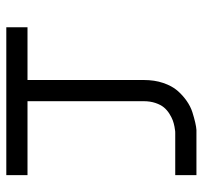

<svg xmlns="http://www.w3.org/2000/svg" viewBox="-37 -603 640 606"><g transform="rotate(-90 283.0 -300.0)"><path d="M33.2 -600.1H500V-533.2H333.5V-166.5Q333.5 -132.3 324.2 -105Q314.9 -77.6 300.3 -60.5Q285.6 -43.5 267.8 -31Q250 -18.6 232.2 -12.9Q214.4 -7.3 199.7 -3.9Q185.1 -0.5 175.8 0H166.5H33.2V-66.9H166.5Q168.5 -66.9 172.1 -67.1Q175.8 -67.4 186.3 -69.3Q196.8 -71.3 206.1 -74.7Q215.3 -78.1 227.1 -85.4Q238.8 -92.8 247.1 -102.8Q255.4 -112.8 261 -129.4Q266.6 -146 266.6 -166.5V-533.2H33.2Z"/></g></svg>

Font: Malkor
Style: Regular
Weight: 400
Version: Version 1.3